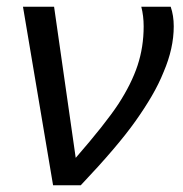

<svg xmlns="http://www.w3.org/2000/svg" viewBox="-20 -548 540 568"><path d="M204 -81Q291 -181 330 -240Q369 -300 387 -354.5Q405 -409 405 -470Q405 -501 398 -528H485Q494 -502 494 -470Q494 -405 464 -335Q450 -300 429 -264Q408 -228 381 -190Q328 -115 219 0H137L48 -528H140Z"/></svg>

Font: Libra Sans Modern
Style: Italic
Weight: 400
Italic angle: -12°
Foundry: Stefan Peev, Context Ltd
Version: Version 1.000